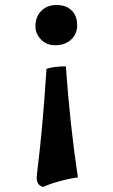

<svg xmlns="http://www.w3.org/2000/svg" viewBox="-20 -487 451 764"><path d="M205 -467Q243 -467 265 -445.5Q287 -424 287 -387Q287 -351 262.5 -329Q238 -307 199 -307Q165 -307 143 -330Q121 -353 121 -382Q121 -420 144 -443.5Q167 -467 205 -467ZM165 -213Q195 -223 242 -223Q259 15 290 219Q258 223 217.5 234Q177 245 152 257Q138 253 132 244Q126 235 126 218Q126 213 128 197Q150 24 165 -213Z"/></svg>

Font: Vollkorn SC
Style: Bold
Weight: 700
Designer: Friedrich Althausen
Foundry: Friedrich Althausen
Version: Version 4.015